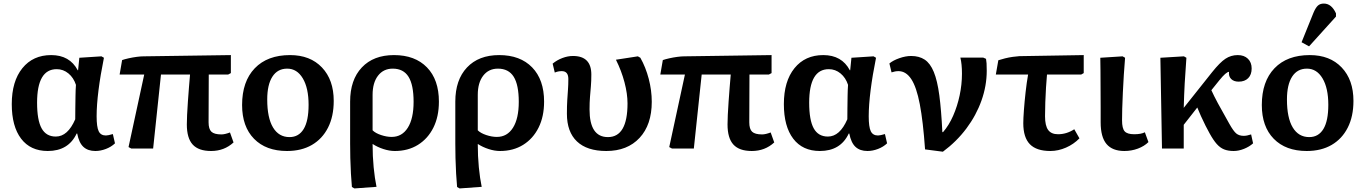

<svg xmlns="http://www.w3.org/2000/svg" viewBox="-20 -833 7652 1077"><path d="M248 14Q151 14 98.5 -55Q46 -124 46 -249Q46 -377 105.5 -450.5Q165 -524 267 -524Q371 -524 416 -439H418L425 -509L549 -517L563 -509Q543 -410 532.5 -326.5Q522 -243 522 -181Q522 -121 533.5 -97Q545 -73 574 -73Q586 -73 613 -81L625 -29Q604 -9 574 2.5Q544 14 515 14Q473 14 448 -9Q423 -32 413 -84H410Q364 14 248 14ZM293 -67Q360 -67 402 -164Q402 -190 402.5 -225.5Q403 -261 403.5 -295.5Q404 -330 406 -357Q393 -397 364 -421Q335 -445 298 -445Q188 -445 188 -257Q188 -159 213.5 -113Q239 -67 293 -67Z M1164 14Q1094 14 1061 -22Q1028 -58 1028 -135Q1028 -155 1029.5 -189Q1031 -223 1034 -263.5Q1037 -304 1040 -343.5Q1043 -383 1046 -415H883L839 0H716L701 -8L789 -415H651L665 -496Q679 -501 701.5 -506Q724 -511 746.5 -514Q769 -517 785 -517L1275 -524V-423L1260 -415H1151Q1151 -352 1150.5 -283.5Q1150 -215 1150 -147Q1150 -109 1166 -94Q1182 -79 1222 -79Q1241 -79 1270 -90L1290 -34Q1238 14 1164 14Z M1590 14Q1472 14 1405 -54.5Q1338 -123 1338 -244Q1338 -376 1409 -450Q1480 -524 1607 -524Q1720 -524 1786 -454.5Q1852 -385 1852 -267Q1852 -180 1820 -117Q1788 -54 1729.5 -20Q1671 14 1590 14ZM1604 -64Q1656 -64 1683.5 -109.5Q1711 -155 1711 -245Q1711 -339 1678.5 -393.5Q1646 -448 1591 -448Q1537 -448 1508 -403Q1479 -358 1479 -275Q1479 -172 1511.5 -118Q1544 -64 1604 -64Z M1968 224 1954 216Q1951 184 1948.5 141Q1946 98 1945 53.5Q1944 9 1944 -27V-263Q1944 -385 2009.5 -454.5Q2075 -524 2190 -524Q2308 -524 2375 -455Q2442 -386 2442 -263Q2442 -179 2411 -117Q2380 -55 2324.5 -20.5Q2269 14 2195 14Q2164 14 2130.5 3Q2097 -8 2071 -25H2070Q2070 44 2076 105.5Q2082 167 2092 215ZM2177 -65Q2235 -65 2267.5 -116.5Q2300 -168 2300 -262Q2300 -357 2271.5 -402.5Q2243 -448 2183 -448Q2131 -448 2100.5 -408.5Q2070 -369 2070 -301V-102Q2086 -86 2117.5 -75.5Q2149 -65 2177 -65Z M2558 224 2544 216Q2541 184 2538.5 141Q2536 98 2535 53.5Q2534 9 2534 -27V-263Q2534 -385 2599.5 -454.5Q2665 -524 2780 -524Q2898 -524 2965 -455Q3032 -386 3032 -263Q3032 -179 3001 -117Q2970 -55 2914.5 -20.5Q2859 14 2785 14Q2754 14 2720.5 3Q2687 -8 2661 -25H2660Q2660 44 2666 105.5Q2672 167 2682 215ZM2767 -65Q2825 -65 2857.5 -116.5Q2890 -168 2890 -262Q2890 -357 2861.5 -402.5Q2833 -448 2773 -448Q2721 -448 2690.5 -408.5Q2660 -369 2660 -301V-102Q2676 -86 2707.5 -75.5Q2739 -65 2767 -65Z M3381 14Q3273 14 3216.5 -39.5Q3160 -93 3160 -195Q3160 -240 3162 -271.5Q3164 -303 3166 -330.5Q3168 -358 3168 -390Q3168 -434 3131 -434Q3110 -434 3092 -426L3080 -476Q3104 -496 3134.5 -507.5Q3165 -519 3194 -519Q3297 -519 3297 -415Q3297 -378 3294.5 -349Q3292 -320 3289.5 -289.5Q3287 -259 3287 -219Q3287 -64 3390 -64Q3500 -64 3500 -253Q3500 -307 3483 -371.5Q3466 -436 3435 -498L3558 -517L3572 -509Q3602 -456 3619 -391Q3636 -326 3636 -262Q3636 -133 3567.5 -59.5Q3499 14 3381 14Z M4197 14Q4127 14 4094 -22Q4061 -58 4061 -135Q4061 -155 4062.5 -189Q4064 -223 4067 -263.5Q4070 -304 4073 -343.5Q4076 -383 4079 -415H3916L3872 0H3749L3734 -8L3822 -415H3684L3698 -496Q3712 -501 3734.5 -506Q3757 -511 3779.5 -514Q3802 -517 3818 -517L4308 -524V-423L4293 -415H4184Q4184 -352 4183.5 -283.5Q4183 -215 4183 -147Q4183 -109 4199 -94Q4215 -79 4255 -79Q4274 -79 4303 -90L4323 -34Q4271 14 4197 14Z M4579 14Q4482 14 4429.5 -55Q4377 -124 4377 -249Q4377 -377 4436.5 -450.5Q4496 -524 4598 -524Q4702 -524 4747 -439H4749L4756 -509L4880 -517L4894 -509Q4874 -410 4863.5 -326.5Q4853 -243 4853 -181Q4853 -121 4864.5 -97Q4876 -73 4905 -73Q4917 -73 4944 -81L4956 -29Q4935 -9 4905 2.5Q4875 14 4846 14Q4804 14 4779 -9Q4754 -32 4744 -84H4741Q4695 14 4579 14ZM4624 -67Q4691 -67 4733 -164Q4733 -190 4733.5 -225.5Q4734 -261 4734.5 -295.5Q4735 -330 4737 -357Q4724 -397 4695 -421Q4666 -445 4629 -445Q4519 -445 4519 -257Q4519 -159 4544.5 -113Q4570 -67 4624 -67Z M5269 18 5169 5Q5158 -152 5139.5 -248.5Q5121 -345 5091.5 -389.5Q5062 -434 5020 -434Q5001 -434 4981 -427L4969 -477Q4989 -494 5024.5 -506.5Q5060 -519 5091 -519Q5136 -519 5167 -498.5Q5198 -478 5218 -429.5Q5238 -381 5249 -298.5Q5260 -216 5266 -92H5270Q5303 -130 5326.5 -183.5Q5350 -237 5363 -298Q5376 -359 5376 -420Q5376 -474 5367 -510H5495L5511 -503Q5513 -491 5514 -478Q5515 -465 5515 -436Q5515 -352 5485.5 -269Q5456 -186 5401 -112.5Q5346 -39 5269 18Z M5872 14Q5794 14 5757 -24Q5720 -62 5720 -142Q5720 -168 5723.5 -215.5Q5727 -263 5733 -316.5Q5739 -370 5747 -415H5566L5580 -495Q5595 -500 5617 -505.5Q5639 -511 5660.5 -514Q5682 -517 5698 -518L6059 -524V-423L6045 -415H5853Q5850 -383 5847.5 -342.5Q5845 -302 5843.5 -260Q5842 -218 5842 -181Q5842 -128 5859.5 -104Q5877 -80 5915 -80Q5963 -80 6006 -108L6035 -57Q6003 -24 5959.5 -5Q5916 14 5872 14Z M6287 14Q6220 14 6187 -25Q6154 -64 6154 -147Q6154 -178 6154 -228.5Q6154 -279 6153.5 -334Q6153 -389 6153 -436Q6153 -483 6152 -509L6277 -517L6291 -509Q6287 -465 6284 -414Q6281 -363 6278.5 -313.5Q6276 -264 6275 -223Q6274 -182 6274 -158Q6274 -113 6288.5 -96.5Q6303 -80 6342 -80Q6381 -80 6402 -91L6422 -36Q6399 -13 6363 0.5Q6327 14 6287 14Z M6900 14Q6869 14 6846.5 5Q6824 -4 6805 -25.5Q6786 -47 6765 -85Q6756 -101 6742.5 -127.5Q6729 -154 6716.5 -182Q6704 -210 6696 -230L6620 -133V0H6498L6489 -509L6621 -517L6635 -509Q6629 -431 6625.5 -366.5Q6622 -302 6620 -228L6779 -428Q6823 -483 6854 -503.5Q6885 -524 6923 -524Q6959 -524 6980 -503.5Q7001 -483 7001 -449Q7001 -414 6981.5 -394.5Q6962 -375 6928 -375Q6901 -375 6886 -390Q6871 -405 6874 -430Q6858 -430 6820 -383L6775 -327Q6789 -296 6811.5 -254Q6834 -212 6875 -140Q6899 -97 6915 -84Q6931 -71 6957 -71Q6974 -71 6998 -79L7009 -29Q6988 -10 6958 2Q6928 14 6900 14Z M7310 14Q7192 14 7125 -54.5Q7058 -123 7058 -244Q7058 -376 7129 -450Q7200 -524 7327 -524Q7440 -524 7506 -454.5Q7572 -385 7572 -267Q7572 -180 7540 -117Q7508 -54 7449.5 -20Q7391 14 7310 14ZM7324 -64Q7376 -64 7403.5 -109.5Q7431 -155 7431 -245Q7431 -339 7398.5 -393.5Q7366 -448 7311 -448Q7257 -448 7228 -403Q7199 -358 7199 -275Q7199 -172 7231.5 -118Q7264 -64 7324 -64ZM7323 -573 7281 -596 7348 -762Q7360 -790 7372.5 -801.5Q7385 -813 7406 -813Q7449 -813 7474 -758V-740Z"/></svg>

Font: Literata 12pt SemiBold
Style: Regular
Weight: 600
Designer: Latin by Veronika Burian and Jose Scaglione. Greek by Irene Vlachou. Cyrillic by Vera Evstafieva.
Foundry: TypeTogether
Version: Version 3.002